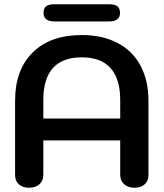

<svg xmlns="http://www.w3.org/2000/svg" viewBox="-20 -875 770 904"><path d="M51 -51V-401Q51 -546 134 -628Q217 -710 365 -710Q462 -710 533 -673Q604 -636 641.5 -566Q679 -496 679 -401V-51Q679 -23 661 -7Q643 9 613 9Q583 9 564.5 -7.5Q546 -24 546 -51V-214H184V-51Q184 -24 165.5 -7.5Q147 9 117 9Q87 9 69 -7Q51 -23 51 -51ZM546 -317V-404Q546 -504 500.5 -554.5Q455 -605 365 -605Q184 -605 184 -404V-317ZM185 -814Q185 -836 197.5 -845.5Q210 -855 237 -855H493Q520 -855 532.5 -845.5Q545 -836 545 -814Q545 -774 493 -774H237Q185 -774 185 -814Z"/></svg>

Font: Kodchasan
Style: Bold
Weight: 700
Designer: Katatrad Aksorn Co.,Ltd.
Foundry: Cadson Demak Co.,Ltd.
Version: Version 1.000; ttfautohint (v1.6)